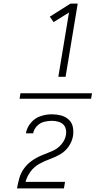

<svg xmlns="http://www.w3.org/2000/svg" viewBox="-20 -870 616 1060"><path d="M302 -446H342L409 -850H369L255 -778L276 -748L361 -801ZM88 -325H483L488 -355H93ZM114 170H333L339 134H121Q129 104 148.5 77.5Q168 51 196.5 35Q225 19 255 8.5Q285 -2 313 -18.5Q341 -35 359.5 -62Q378 -89 383 -119Q387 -145 382 -169.5Q377 -194 358.5 -210.5Q340 -227 315.5 -233Q291 -239 265 -239Q235 -239 203.5 -228.5Q172 -218 150 -191.5Q128 -165 123 -134H163Q167 -156 183.5 -173.5Q200 -191 222 -197Q244 -203 266 -203Q282 -203 298.5 -199Q315 -195 327 -185Q339 -175 343 -158.5Q347 -142 344 -125Q339 -96 318 -72Q297 -48 268.5 -36Q240 -24 212 -13Q184 -2 158 16Q132 34 113.5 59Q95 84 87 112.5Q79 141 74 170Z"/></svg>

Font: Iosevka Sparkle XLtObl
Style: Regular
Weight: 200
Italic angle: -9°
Designer: Belleve Invis
Foundry: Belleve Invis
Version: Version 4.5.0; ttfautohint (v1.8.3)